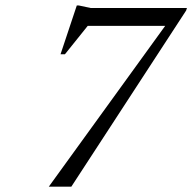

<svg xmlns="http://www.w3.org/2000/svg" viewBox="-20 -700 721 720"><path d="M282 -603 315 -610.5 223.5 -496.5H207L268 -679.5H275.5L320 -670H681L678 -660.5L247.5 0H163L604.5 -610L612.5 -603Z"/></svg>

Font: Newsreader 16pt
Style: Italic
Weight: 400
Italic angle: -17°
Designer: Hugues Gentile
Foundry: Production Type
Version: Version 1.003